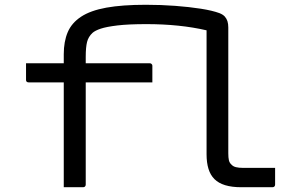

<svg xmlns="http://www.w3.org/2000/svg" viewBox="-20 -784 1240 804"><path d="M89 -519H607Q611 -519 613 -517.5Q615 -516 616.5 -514Q618 -512 618 -508Q618 -490 618 -474Q618 -458 618 -439H100Q97 -439 94.5 -440Q92 -441 90.5 -443.5Q89 -446 89 -449Q89 -468 89 -484.5Q89 -501 89 -519ZM845 -657Q789 -670 726 -676.5Q663 -683 593 -683Q518 -683 472 -677.5Q426 -672 402 -664Q378 -656 367 -646Q350 -630 344.5 -608Q339 -586 339 -546Q339 -502 339 -449.5Q339 -397 339 -340Q339 -283 339 -225Q339 -167 339 -112.5Q339 -58 339 -11Q339 -6 336 -3Q333 0 328 0Q307 0 287.5 0Q268 0 247 0Q247 -25 247 -49.5Q247 -74 247 -99Q247 -165 247 -220.5Q247 -276 247 -328Q247 -380 247 -435.5Q247 -491 247 -557Q247 -610 263.5 -649Q280 -688 319.5 -714Q359 -740 425.5 -752Q492 -764 591 -764Q655 -764 714 -759.5Q773 -755 821 -747.5Q869 -740 899 -729Q914 -723 921.5 -714.5Q929 -706 932.5 -695Q936 -684 936 -669Q936 -629 936 -578Q936 -527 936 -470.5Q936 -414 936 -356Q936 -298 936 -243Q936 -188 936 -142Q936 -124 938.5 -113Q941 -102 949 -95Q956 -87 968 -84Q980 -81 998 -81Q1015 -81 1036.5 -81Q1058 -81 1079 -81Q1100 -81 1117 -81H1132Q1132 -64 1132 -46.5Q1132 -29 1132 -11Q1132 -6 1129 -3Q1126 0 1121 0Q1110 0 1086 0Q1062 0 1036 0Q1010 0 990 0Q951 0 923 -8.5Q895 -17 878 -34Q861 -51 853 -77Q845 -103 845 -138Q845 -178 845 -230Q845 -282 845 -340Q845 -398 845 -455.5Q845 -513 845 -565.5Q845 -618 845 -657Z"/></svg>

Font: Recursive Monospace
Style: Regular
Weight: 400
Version: Version 1.047